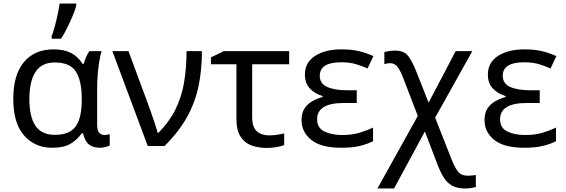

<svg xmlns="http://www.w3.org/2000/svg" viewBox="-20 -825 3198 1085"><path d="M275 10Q177 10 116 -59.5Q55 -129 55 -266Q55 -402 115 -474Q175 -546 283 -546Q342 -546 381.5 -525.5Q421 -505 447 -464H453Q458 -481 466 -501Q474 -521 485 -536H554Q547 -514 541 -478Q535 -442 532 -402Q529 -362 529 -326V-118Q529 -87 541 -74.5Q553 -62 570 -62Q578 -62 587 -64Q596 -66 600 -67V-3Q593 1 577 5.5Q561 10 544 10Q507 10 483.5 -8Q460 -26 449 -72H442Q419 -38 381 -14Q343 10 275 10ZM290 -63Q373 -63 407.5 -110.5Q442 -158 442 -261V-267Q442 -367 409.5 -419.5Q377 -472 289 -472Q216 -472 181 -419Q146 -366 146 -265Q146 -165 180.5 -114Q215 -63 290 -63ZM272 -606V-620Q281 -645 290 -677.5Q299 -710 306 -744Q313 -778 317 -805H411V-794Q406 -772 392 -738.5Q378 -705 360.5 -669.5Q343 -634 325 -606Z M615 -536H706L813 -247Q822 -223 833.5 -190Q845 -157 855.5 -125.5Q866 -94 871 -74H875Q937 -137 971.5 -206.5Q1006 -276 1020 -357.5Q1034 -439 1034 -536H1121Q1121 -431 1102.5 -340.5Q1084 -250 1038.5 -166.5Q993 -83 910 0H815Z M1614 -536V-462H1405V-164Q1405 -106 1431.5 -83Q1458 -60 1501 -60Q1523 -60 1546.5 -63.5Q1570 -67 1586 -71V-5Q1572 1 1544.5 6Q1517 11 1488 11Q1442 11 1403 -2.5Q1364 -16 1340 -52Q1316 -88 1316 -155V-462H1172V-501L1245 -536Z M1996 -315V-243H1923Q1772 -243 1772 -151Q1772 -102 1813 -82Q1854 -62 1914 -62Q1970 -62 2012.5 -75Q2055 -88 2088 -104V-27Q2057 -11 2014 -0.5Q1971 10 1909 10Q1794 10 1739 -34.5Q1684 -79 1684 -146Q1684 -186 1700.5 -211.5Q1717 -237 1744 -252.5Q1771 -268 1803 -277V-282Q1758 -296 1730.5 -325.5Q1703 -355 1703 -404Q1703 -472 1760.5 -509Q1818 -546 1909 -546Q1967 -546 2008.5 -536Q2050 -526 2090 -508L2057 -438Q2024 -453 1989.5 -463Q1955 -473 1908 -473Q1787 -473 1787 -397Q1787 -353 1828.5 -334Q1870 -315 1940 -315Z M2214 -539Q2264 -539 2287.5 -507.5Q2311 -476 2334 -417L2402 -245L2555 -536H2649L2439 -160L2532 76Q2550 122 2568.5 145Q2587 168 2624 168Q2637 168 2648.5 166.5Q2660 165 2669 164V232Q2658 235 2643 237.5Q2628 240 2607 240Q2562 240 2533.5 223.5Q2505 207 2486.5 176.5Q2468 146 2452 104L2381 -82L2207 240H2113L2341 -170L2259 -383Q2244 -423 2227.5 -445.5Q2211 -468 2185 -468Q2166 -468 2152 -462V-531Q2163 -534 2178 -536.5Q2193 -539 2214 -539Z M3030 -315V-243H2957Q2806 -243 2806 -151Q2806 -102 2847 -82Q2888 -62 2948 -62Q3004 -62 3046.5 -75Q3089 -88 3122 -104V-27Q3091 -11 3048 -0.5Q3005 10 2943 10Q2828 10 2773 -34.5Q2718 -79 2718 -146Q2718 -186 2734.5 -211.5Q2751 -237 2778 -252.5Q2805 -268 2837 -277V-282Q2792 -296 2764.5 -325.5Q2737 -355 2737 -404Q2737 -472 2794.5 -509Q2852 -546 2943 -546Q3001 -546 3042.5 -536Q3084 -526 3124 -508L3091 -438Q3058 -453 3023.5 -463Q2989 -473 2942 -473Q2821 -473 2821 -397Q2821 -353 2862.5 -334Q2904 -315 2974 -315Z"/></svg>

Font: Noto IKEA Latin
Style: Regular
Weight: 400
Designer: Monotype Design Team
Foundry: Monotype Imaging Inc.
Version: Version 1.0